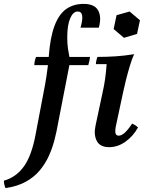

<svg xmlns="http://www.w3.org/2000/svg" viewBox="-125 -740 753 985"><path d="M304 -720Q360 -720 378.5 -686.5Q397 -653 382 -598H288Q300 -639 296.5 -660Q293 -681 274 -681Q250 -681 235 -646Q220 -611 220 -548Q220 -517 223.5 -492Q227 -467 231 -448V-406L173 -108Q166 -67 155 -24Q144 19 126 59Q108 99 79.5 133.5Q51 168 8 192Q-35 216 -97 225Q-100 217 -102.5 208Q-105 199 -105 187Q-42 169 -2.5 114Q37 59 57 -47L99 -268Q106 -302 113.5 -350Q121 -398 125 -448Q132 -547 154.5 -607Q177 -667 214.5 -693.5Q252 -720 304 -720ZM328 -406H51Q51 -415 53.5 -427Q56 -439 60 -448H337Q336 -440 333.5 -427.5Q331 -415 328 -406ZM435 15Q388 15 371.5 -17Q355 -49 365 -95L401 -264Q409 -299 414 -333.5Q419 -368 422 -411H367Q367 -419 369.5 -430Q372 -441 375 -448Q422 -448 468 -451Q514 -454 563 -462Q552 -438 541 -401.5Q530 -365 521 -328.5Q512 -292 506 -264L471 -100Q465 -75 467 -59.5Q469 -44 484 -44Q498 -44 514.5 -58.5Q531 -73 553 -106Q562 -102 569 -97.5Q576 -93 583 -86Q558 -41 518.5 -13Q479 15 435 15ZM540 -681 593 -636 578 -566 511 -546 458 -591 473 -662Z"/></svg>

Font: Poltawski Nowy Medium
Style: Italic
Weight: 500
Italic angle: -12°
Version: Version 1.001;gftools[0.9.25]